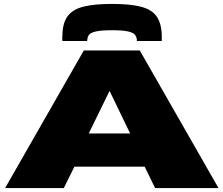

<svg xmlns="http://www.w3.org/2000/svg" viewBox="-20 -958 1138 978"><path d="M6 0 407 -701H692L1093 0H770L717 -109H359L305 0ZM432 -278H643L538 -495ZM551 -938Q642 -938 697 -924Q752 -910 777 -875.5Q802 -841 804 -779Q804 -772 804 -764.5Q804 -757 804 -749H677Q677 -751 677 -753Q677 -755 677 -757Q675 -772 666.5 -782Q658 -792 631.5 -798Q605 -804 551 -804Q496 -804 469.5 -798Q443 -792 434.5 -782Q426 -772 425 -757Q424 -755 424 -753Q424 -751 424 -749H298Q297 -757 297 -764.5Q297 -772 298 -780Q299 -841 324.5 -875.5Q350 -910 404.5 -924Q459 -938 551 -938Z"/></svg>

Font: Georama Extra Expanded ExtraBold
Style: Regular
Weight: 800
Width: 8
Designer: Jean-Baptiste Levee
Foundry: Production Type
Version: Version 1.000